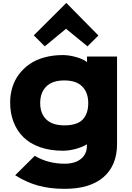

<svg xmlns="http://www.w3.org/2000/svg" viewBox="-20 -992 843 1227"><path d="M543.9 -333Q543.9 -400.4 505.6 -439.2Q467.3 -478 391.1 -478Q314.5 -478 275.6 -439Q236.8 -399.9 236.8 -333Q236.8 -266.1 276.1 -228.5Q315.4 -190.9 391.1 -190.9Q472.7 -190.9 508.3 -228Q543.9 -265.1 543.9 -333ZM536.1 -630.9H728V-71.8Q728 64.9 641.6 139.9Q555.2 214.8 393.1 214.8Q298.3 214.8 222.4 193.6Q146.5 172.4 77.1 127.9L202.1 3.9Q287.1 54.2 393.1 54.2Q459.5 54.2 497.3 23.4Q535.2 -7.3 535.2 -59.1V-68.8H533.2Q505.9 -51.8 463.9 -40.3Q421.9 -28.8 381.8 -28.8Q300.3 -28.8 235.8 -51.5Q171.4 -74.2 129.9 -115Q88.4 -155.8 66.7 -212.2Q44.9 -268.6 44.9 -336.9Q44.9 -387.2 58.6 -432.6Q72.3 -478 100.3 -515.9Q128.4 -553.7 168 -581.5Q207.5 -609.4 262.5 -624.8Q317.4 -640.1 381.8 -640.1Q420.9 -640.1 467.3 -627Q513.7 -613.8 534.2 -596.2H536.1ZM404.8 -972.2 608.9 -765.1 539.1 -695.8 401.9 -808.1 266.1 -695.8 195.8 -766.1 402.8 -972.2Z"/></svg>

Font: Sinkin Sans 800 Black
Style: Regular
Weight: 900
Designer: Keith Bates
Foundry: K-Type
Version: Sinkin Sans (version 1.0)  by Keith Bates   •   © 2014   www